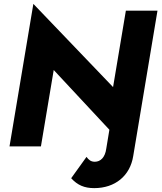

<svg xmlns="http://www.w3.org/2000/svg" viewBox="-20 -755 834 990"><path d="M466 215C573 215 651 152 667 49L792 -700H629L563 -306L152 -735L29 0H191L257 -394L544 -86L528 11C522 57 498 79 469 79C449 79 438 70 426 54L347 164C380 200 415 215 466 215Z"/></svg>

Font: Jost
Style: Bold Italic
Weight: 700
Italic angle: -5°
Version: Version 3.710